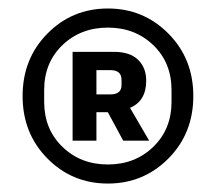

<svg xmlns="http://www.w3.org/2000/svg" viewBox="-20 -730 508 452"><path d="M376.5 -356.9Q317.9 -297.9 233.9 -297.9Q149.9 -297.9 91.6 -356.9Q33.2 -416 33.2 -503.9Q33.2 -591.8 91.6 -650.9Q149.9 -710 233.9 -710Q317.9 -710 376.5 -650.9Q435.1 -591.8 435.1 -503.9Q435.1 -416 376.5 -356.9ZM383.8 -490.2V-518.1Q383.8 -582.5 340.8 -623.8Q297.9 -665 233.9 -665Q169.9 -665 127 -623.8Q84 -582.5 84 -518.1V-490.2Q84 -425.8 127 -384.3Q169.9 -342.8 233.9 -342.8Q297.9 -342.8 340.8 -384.3Q383.8 -425.8 383.8 -490.2ZM150.9 -398.9V-607.9H249Q285.6 -607.9 304.9 -589.4Q324.2 -570.8 324.2 -540Q324.2 -492.2 286.1 -476.1L331.1 -398.9H270L233.9 -465.8H207V-398.9ZM207 -507.8H240.2Q266.1 -507.8 266.1 -529.8V-542Q266.1 -564.9 240.2 -564.9H207Z"/></svg>

Font: Anuphan SemiBold
Style: Bold
Weight: 600
Designer: Mike Abbink, Paul van der Laan, Pieter van Rosmalen, Mint Tantisuwanna
Foundry: Bold Monday; Cadson Demak
Version: Version 3.002;hotconv 1.0.109;makeotfexe 2.5.65596